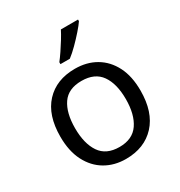

<svg xmlns="http://www.w3.org/2000/svg" viewBox="-181 -893 967 1029"><g transform="rotate(-30 302.5 -378.0)"><path d="M551 -269Q551 -136 483.5 -63Q416 10 301 10Q230 10 174.5 -22.5Q119 -55 87 -117.5Q55 -180 55 -269Q55 -402 122 -474Q189 -546 304 -546Q377 -546 432.5 -513.5Q488 -481 519.5 -419.5Q551 -358 551 -269ZM146 -269Q146 -174 183.5 -118.5Q221 -63 303 -63Q384 -63 422 -118.5Q460 -174 460 -269Q460 -364 422 -418Q384 -472 302 -472Q220 -472 183 -418Q146 -364 146 -269ZM451 -756Q439 -738 414 -709.5Q389 -681 360.5 -652.5Q332 -624 308 -606H250V-618Q265 -637 282.5 -663Q300 -689 317 -716.5Q334 -744 345 -766H451Z"/></g></svg>

Font: Noto Sans Kharoshthi
Style: Regular
Weight: 400
Designer: Monotype Design Team
Foundry: Monotype Imaging Inc.
Version: Version 2.004; ttfautohint (v1.8.4.7-5d5b)